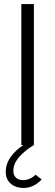

<svg xmlns="http://www.w3.org/2000/svg" viewBox="-20 -717 274 949"><path d="M85.5 -697H147.5V0Q105.5 24.5 75.8 57.8Q46 91 46 127Q46 150 59.5 161.8Q73 173.5 94 173.5Q110 173.5 126.2 166.5Q142.5 159.5 156 146.5L186 170Q146.5 212 96 212Q58 212 33.2 190.8Q8.5 169.5 8.5 132.5Q8.5 92.5 33.5 58Q58.5 23.5 95.5 0H85.5Z"/></svg>

Font: HK Grotesk Light
Style: Regular
Weight: 300
Designer: Alfredo Marco Pradil
Foundry: Hanken Design Co.
Version: Version 3.001